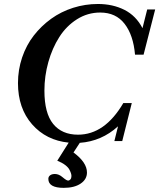

<svg xmlns="http://www.w3.org/2000/svg" viewBox="-20 -698 791 954"><path d="M296.9 235.4Q220.2 235.4 220.2 190.9Q220.2 179.7 229 173.1Q237.8 166.5 252.9 166.5Q272.5 166.5 291 182.6Q310.5 199.2 318.4 199.2Q324.7 199.2 329.8 193.4Q335 187.5 335 176.8Q335 170.9 333 164.1Q331.1 157.2 325.2 145.5Q319.3 133.8 303.7 121.8Q288.1 109.9 264.6 100.6L321.3 10.7Q209.5 -0.5 139.4 -80.3Q69.3 -160.2 69.3 -285.2Q69.3 -351.1 89.8 -412.1Q110.4 -473.1 147.5 -521Q184.6 -568.8 233.9 -604.5Q283.2 -640.1 343.3 -659.2Q403.3 -678.2 466.8 -678.2Q540 -678.2 597.9 -649.2Q655.8 -620.1 688 -558.1L711.4 -650.9H751L693.4 -426.3H650.9Q642.6 -523.4 599.1 -579.6Q555.7 -635.7 478 -635.7Q415.5 -635.7 362.5 -602.3Q309.6 -568.8 274.7 -513.9Q239.7 -459 220.2 -389.6Q200.7 -320.3 200.7 -247.6Q200.7 -135.7 244.1 -82.3Q287.6 -28.8 367.7 -28.8Q500.5 -28.8 592.8 -186H634.8L587.4 2.9H548.3L566.4 -70.3Q484.9 3.9 376.5 11.7L345.2 59.6Q412.1 108.9 412.1 159.2Q412.1 192.9 380.9 214.1Q349.6 235.4 296.9 235.4Z"/></svg>

Font: Elstob 8pt SemiBold
Style: Italic
Weight: 600
Italic angle: -20°
Designer: Peter S. Baker
Version: Version 1.015